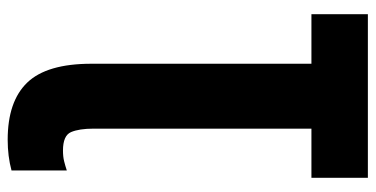

<svg xmlns="http://www.w3.org/2000/svg" viewBox="-259 -495 978 500"><g transform="rotate(90 230.0 -245.0)"><path d="M344 224Q244 224 195 173Q146 122 146 6V-567H17V-714H443V-567H315V0Q315 38 324 59Q333 80 372 80Q388 80 400 77Q412 74 424 70V214Q387 224 344 224Z"/></g></svg>

Font: Noto Sans ExtraCondensed Black
Style: Regular
Weight: 900
Width: 2
Designer: Monotype Design Team
Foundry: Monotype Imaging Inc.
Version: Version 2.013; ttfautohint (v1.8.4.7-5d5b)